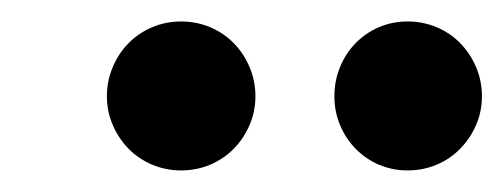

<svg xmlns="http://www.w3.org/2000/svg" viewBox="-20 -743 467 178"><path d="M216.8 -653.8Q216.8 -639.6 211.4 -627.2Q206.1 -614.7 196.8 -605.2Q187.5 -595.7 174.8 -590.3Q162.1 -585 147.9 -585Q133.8 -585 121.1 -590.3Q108.4 -595.7 99.1 -605.2Q89.8 -614.7 84.5 -627.2Q79.1 -639.6 79.1 -653.8Q79.1 -668 84.5 -680.7Q89.8 -693.4 99.1 -702.9Q108.4 -712.4 121.1 -717.8Q133.8 -723.1 147.9 -723.1Q162.1 -723.1 174.8 -717.8Q187.5 -712.4 196.8 -702.9Q206.1 -693.4 211.4 -680.7Q216.8 -668 216.8 -653.8ZM426.8 -653.8Q426.8 -639.6 421.4 -627.2Q416 -614.7 406.7 -605.2Q397.5 -595.7 384.8 -590.3Q372.1 -585 357.9 -585Q343.8 -585 331.3 -590.3Q318.8 -595.7 309.6 -605.2Q300.3 -614.7 295.2 -627.2Q290 -639.6 290 -653.8Q290 -668 295.2 -680.7Q300.3 -693.4 309.6 -702.9Q318.8 -712.4 331.3 -717.8Q343.8 -723.1 357.9 -723.1Q372.1 -723.1 384.8 -717.8Q397.5 -712.4 406.7 -702.9Q416 -693.4 421.4 -680.7Q426.8 -668 426.8 -653.8Z"/></svg>

Font: Charis SIL Viet
Style: Bold Italic
Weight: 700
Italic angle: -11°
Foundry: SIL International
Version: Version 5.000